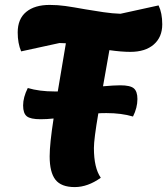

<svg xmlns="http://www.w3.org/2000/svg" viewBox="-20 -735 680 781"><path d="M425 -531 399 -384Q445 -388 469 -388Q510 -388 524.5 -375.5Q539 -363 539 -332Q539 -297 521 -261Q474 -275 413 -275Q391 -275 380 -274Q362 -169 362 -133Q362 -52 390 -12Q337 26 284 26Q229 26 205.5 -4Q182 -34 182 -99Q182 -150 198 -253Q171 -250 145 -250Q104 -250 89 -262Q74 -274 74 -306Q74 -339 93 -377Q140 -363 202 -363H215L248 -559L222 -560L66 -526Q52 -559 52 -603Q52 -658 86.5 -686.5Q121 -715 182 -715Q215 -715 246.5 -710.5Q278 -706 328 -697Q363 -691 400.5 -685.5Q438 -680 470 -679L625 -713Q640 -682 640 -636Q640 -584 605.5 -554Q571 -524 510 -524Q474 -524 425 -531Z"/></svg>

Font: Lemonada SemiBold
Style: Regular
Weight: 600
Designer: Mohamed Gaber (Arabic) Eduardo Tunni (Latin)
Foundry: Kief Type Foundry
Version: Version 3.006